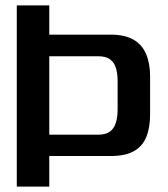

<svg xmlns="http://www.w3.org/2000/svg" viewBox="-20 -695 627 715"><path d="M42.5 0H163.5V-114H392.5Q446.5 -114 478.5 -132Q510.5 -150 524.8 -184.8Q539 -219.5 539 -270.5V-409.5Q539 -458.5 524.2 -493.5Q509.5 -528.5 477.2 -547.2Q445 -566 392.5 -566H163.5V-675H42.5ZM163.5 -193.5V-485.5H346.5Q374 -485.5 389.5 -474.2Q405 -463 411.5 -442.5Q418 -422 418 -393.5V-287.5Q418 -259 411.5 -237.8Q405 -216.5 389.2 -205Q373.5 -193.5 346.5 -193.5Z"/></svg>

Font: Anybody Thin Medium
Style: Regular
Weight: 500
Version: Version 1.113;gftools[0.9.25]